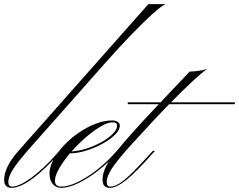

<svg xmlns="http://www.w3.org/2000/svg" viewBox="-89 -894 1149 923"><path d="M-34 9Q-69 9 -69 -30Q-69 -91 0 -169L624 -874H706Q685 -864 642.5 -825.5Q600 -787 545 -730Q490 -673 430 -606L57 -185Q-2 -118 -25.5 -81.5Q-49 -45 -49 -20Q-49 3 -31 3Q3 3 61.5 -39.5Q120 -82 185 -156L196 -169H206L197 -159Q126 -78 66.5 -34.5Q7 9 -34 9Z M206 3Q239 3 283 -18Q327 -39 374 -75Q421 -111 461 -156L473 -169H483L474 -159Q432 -112 382.5 -73.5Q333 -35 286.5 -13Q240 9 206 9Q180 9 164.5 -9.5Q149 -28 149 -60Q149 -92 168 -127Q187 -162 218.5 -195.5Q250 -229 289.5 -256Q329 -283 370.5 -299Q412 -315 450 -315Q467 -315 477 -308Q487 -301 487 -290Q487 -269 463.5 -246Q440 -223 403.5 -203Q367 -183 325.5 -170Q284 -157 247 -157Q216 -120 195.5 -84.5Q175 -49 175 -25Q175 3 206 3ZM453 -306Q429 -306 395 -286Q361 -266 324 -234Q287 -202 255 -166Q291 -168 329 -180.5Q367 -193 400 -211.5Q433 -230 453.5 -251Q474 -272 474 -290Q474 -306 453 -306Z M530 -185Q472 -120 448 -82.5Q424 -45 424 -20Q424 3 442 3Q461 3 485 -12Q509 -27 544.5 -61.5Q580 -96 634 -156L646 -169H656L647 -159Q566 -67 518.5 -29Q471 9 439 9Q404 9 404 -30Q404 -91 473 -169Q492 -192 509 -212Q526 -232 547 -255.5Q568 -279 598.5 -312Q629 -345 674 -393H525V-402H683Q711 -432 745.5 -468.5Q780 -505 823 -550Q840 -550 862 -553Q884 -556 906 -562Q879 -543 834 -501Q789 -459 733 -402H1040V-393H724Q679 -347 630 -294Q581 -241 530 -185Z"/></svg>

Font: Ballet 16pt
Style: Regular
Weight: 400
Designer: Maximiliano R. Sproviero
Foundry: Omnibus-Type
Version: Version 1.100; ttfautohint (v1.8.3)